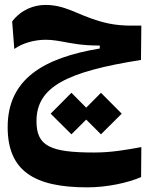

<svg xmlns="http://www.w3.org/2000/svg" viewBox="-20 -453 626 794"><path d="M340.8 321.8C423.3 321.8 509.8 302.7 563.5 279.3L564.5 155.3C500 167 439.9 177.7 370.1 177.7C188 177.7 130.9 151.4 130.9 48.3C130.9 -93.3 253.9 -156.2 563 -205.1L564.5 -347.2C494.1 -345.7 448.2 -348.1 387.2 -366.7C297.4 -393.6 250 -432.6 168 -432.6C122.1 -432.6 68.8 -414.6 30.3 -364.3L39.1 -250.5C73.2 -274.9 123 -288.6 168.9 -288.6C199.2 -288.6 225.6 -283.2 268.1 -275.4C324.7 -265.1 358.9 -265.1 392.6 -264.6V-252.4C160.2 -213.9 11.7 -126 11.7 72.8C11.7 253.4 121.1 321.8 340.8 321.8ZM397.5 102.5 483.4 17.1 397.5 -69.3 336.4 -7.8 275.4 -69.3 189.5 17.1 275.4 102.5 336.4 41.5Z"/></svg>

Font: CaskaydiaCove Nerd Font
Style: Bold
Weight: 700
Designer: Aaron Bell
Foundry: Saja Typeworks
Version: Version 2111.1;Nerd Fonts 2.3.0